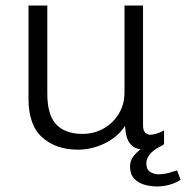

<svg xmlns="http://www.w3.org/2000/svg" viewBox="-20 -531 673 694"><path d="M262 10Q183 10 133 -34Q83 -78 83 -175V-511H151V-193Q151 -115 183.5 -81Q216 -47 278 -47Q320 -47 354.5 -66.5Q389 -86 409.5 -120Q430 -154 430 -196V-511H497V-78Q497 -60 504.5 -52Q512 -44 523 -44Q534 -44 548 -48.5Q562 -53 573 -60V-10Q560 0 542.5 5Q525 10 505 10Q475 10 459.5 -2.5Q444 -15 438.5 -34.5Q433 -54 432 -76Q406 -36 359 -13Q312 10 262 10ZM547 143Q524 143 501.5 136.5Q479 130 464.5 114Q450 98 450 71Q450 47 467 28Q484 9 503 0H556Q532 13 520.5 28Q509 43 509 59Q509 82 523 90.5Q537 99 553 99Q571 99 587.5 94.5Q604 90 620 85L633 119Q614 131 592 137Q570 143 547 143Z"/></svg>

Font: Chivo Medium ExtraLight
Style: Regular
Weight: 250
Version: Version 2.002